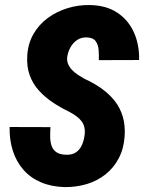

<svg xmlns="http://www.w3.org/2000/svg" viewBox="-20 -741 579 771"><path d="M318.8 -192.9Q322.3 -211.9 319.3 -227.1Q316.4 -242.2 307.9 -253.7Q299.3 -265.1 285.9 -274.9Q272.5 -284.7 256.3 -293Q220.7 -310.1 189.5 -331.3Q158.2 -352.5 134.5 -379.4Q110.8 -406.2 98.9 -439.9Q86.9 -473.6 89.4 -517.1Q92.3 -565.9 114.3 -604.2Q136.2 -642.6 171.9 -668.7Q207.5 -694.8 251.5 -708.3Q295.4 -721.7 340.8 -720.7Q406.2 -719.7 450.7 -690.4Q495.1 -661.1 517.6 -611.3Q540 -561.5 538.6 -500L377 -499.5Q377.4 -519.5 376 -540.5Q374.5 -561.5 364 -575.9Q353.5 -590.3 327.1 -590.8Q306.2 -591.3 290 -580.6Q273.9 -569.8 263.9 -552.5Q253.9 -535.2 250.5 -515.6Q247.6 -499 252.9 -485.4Q258.3 -471.7 269 -460.4Q279.8 -449.2 293.2 -440.4Q306.6 -431.6 318.8 -424.8Q357.4 -407.2 388.2 -385.3Q418.9 -363.3 440.7 -335.7Q462.4 -308.1 472.9 -273.2Q483.4 -238.3 480.5 -193.8Q477.1 -144 457 -105.7Q437 -67.4 404.3 -41.3Q371.6 -15.1 329.6 -2.2Q287.6 10.7 239.3 10.3Q186 8.8 144.3 -9Q102.5 -26.9 74.2 -59.1Q45.9 -91.3 31.7 -135Q17.6 -178.7 18.6 -231L182.6 -230.5Q181.2 -209 181.6 -189Q182.1 -168.9 188 -153.3Q193.8 -137.7 208.3 -128.7Q222.7 -119.6 249.5 -119.6Q271.5 -119.6 285.6 -129.6Q299.8 -139.6 307.9 -156.5Q315.9 -173.3 318.8 -192.9Z"/></svg>

Font: Roboto Condensed Black
Style: Italic
Weight: 900
Italic angle: -12°
Designer: Christian Robertson
Foundry: Google
Version: Version 3.008; 2023